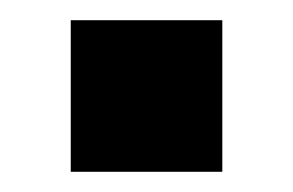

<svg xmlns="http://www.w3.org/2000/svg" viewBox="-20 -345 290 190"><path d="M50 -325V-175H200V-325Z"/></svg>

Font: LS-VG5000 Bold Shifted
Style: Regular
Weight: 400
Designer: Justin Bihan, 2021
Foundry: Justin Bihan, 2021
Version: Version 1.000;Glyphs 3.1.2 (3151)